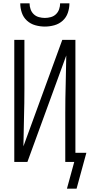

<svg xmlns="http://www.w3.org/2000/svg" viewBox="-20 -975 540 1156"><path d="M250 -815Q221 -815 192.5 -823Q164 -831 142.5 -850.5Q121 -870 111.5 -898Q102 -926 102 -955H158Q158 -937 164 -919.5Q170 -902 183 -889.5Q196 -877 214 -872Q232 -867 250 -867Q268 -867 286 -872Q304 -877 317 -889.5Q330 -902 336 -919.5Q342 -937 342 -955H398Q398 -926 388.5 -898Q379 -870 357.5 -850.5Q336 -831 307.5 -823Q279 -815 250 -815ZM383 161 427 0H373V-294Q373 -381 375.5 -468Q378 -555 379 -641L145 0H66V-735H127V-441Q127 -354 124.5 -267Q122 -180 121 -94L355 -735H434V-55H500L441 161Z"/></svg>

Font: Iosevka Light
Style: Regular
Weight: 300
Monospace: yes
Designer: Belleve Invis
Foundry: Belleve Invis
Version: Version 32.5.0; ttfautohint (v1.8.4)